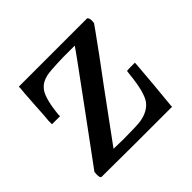

<svg xmlns="http://www.w3.org/2000/svg" viewBox="-116 -553 675 675"><g transform="rotate(-45 222.0 -215.5)"><path d="M42 -263V-272Q43 -280 44.5 -300Q46 -320 47 -343Q52 -420 53 -423V-431H393Q399 -425 399 -415L398 -402L381 -378Q349 -334 331 -309Q266 -222 265 -220L134 -41L182 -40Q244 -40 268 -43Q311 -50 331 -77Q351 -105 359 -185L361 -201Q368 -202 381 -202H401V-196Q398 -164 393 -101L384 -6V0H209L34 -1L31 -3Q28 -8 28 -17L29 -31Q31 -33 162 -212Q292 -389 294 -394H236Q168 -392 152 -388Q126 -382 113 -367Q90 -345 82 -264V-255H42Z"/></g></svg>

Font: KaTeX_Main
Style: Regular
Weight: 400
Version: Version